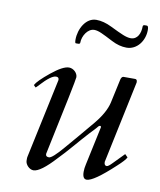

<svg xmlns="http://www.w3.org/2000/svg" viewBox="-78 -731 670 806"><g transform="rotate(10 256.5 -327.5)"><path d="M198 -558C198 -548 199.3 -543 202 -543H212C217.3 -543 220 -545 220 -549C220 -577.4 241.2 -612 269 -612C277.7 -612 288 -609.3 300 -604C312 -598.7 328.8 -590.3 350.5 -579C372.2 -567.7 393.5 -562 414.5 -562C458.9 -562 490 -604.2 490 -650C490 -662 487.7 -668 483 -668H474C468.7 -668 466 -665.7 466 -661C466 -633 454.2 -604 425 -604C415.7 -604 404.5 -606.7 391.5 -612C378.5 -617.3 360.2 -625.8 336.5 -637.5C312.8 -649.2 290.7 -655 270 -655C225.8 -655 198 -603.8 198 -558ZM192 -438C174.7 -438 149.8 -424.8 117.5 -398.5C85.2 -372.2 65.7 -352.7 59 -340L68 -331C70.7 -333 75 -337.3 81 -344C109.7 -375.3 131 -391 145 -391C153 -391 157 -387.3 157 -380V-378L85 -40C84.3 -38 84 -36 84 -34V-22C84 -6.2 101.3 13 119 13C139 13 169.7 -9.7 211 -55C244.1 -88.1 289.1 -143.4 323.5 -180.5C336 -194 346.5 -203.9 355.5 -215.5C359 -220 367 -222.1 367 -214L332 -50C329.3 -38.7 328 -28 328 -18C328 2.7 334 13 346 13C365.3 13 403.7 -13.7 461 -67C482.3 -86.3 495 -100.3 499 -109L487 -121C468.3 -102.3 453.5 -87.2 442.5 -75.5C431.5 -63.8 423.7 -58 419 -58C411.7 -58 408 -63.3 408 -74C457.3 -307.3 482 -424.3 482 -425V-428C482 -436 478.3 -439.7 471 -439H426C418 -439.7 413 -433.3 411 -420L390 -323C383.3 -294.3 366 -263 338 -229C301.5 -184.6 267.7 -146 233 -105C203 -69.7 183.3 -52 174 -52C164.7 -52 160 -55.7 160 -63V-65C206 -281.7 229 -394.3 229 -403C229 -421.2 210.7 -438 192 -438Z"/></g></svg>

Font: fbb
Style: Italic
Weight: 400
Italic angle: -12°
Designer: David J. Perry, Michael Sharpe
Version: Version 0.991